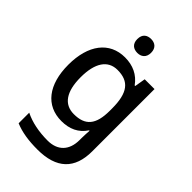

<svg xmlns="http://www.w3.org/2000/svg" viewBox="-285 -898 1191 1191"><g transform="rotate(45 310.0 -303.0)"><path d="M303 -795C269 -795 242 -778 242 -734C242 -691 269 -673 303 -673C335 -673 363 -691 363 -734C363 -778 335 -795 303 -795ZM269 -600C133 -600 52 -493 52 -319C52 -144 133 -41 269 -41C339 -41 394 -66 431 -122H435C434 -108 432 -73 432 -56V-38C432 53 381 105 294 105C217 105 147 91 91 63V156C146 179 210 189 288 189C456 189 537 110 537 -44V-590H451L439 -519H434C395 -574 338 -600 269 -600ZM291 -512C391 -512 436 -457 436 -319V-299C436 -176 392 -126 293 -126C206 -126 161 -193 161 -318C161 -444 207 -512 291 -512Z"/></g></svg>

Font: Noto Sans Tamil UI Medium
Style: Regular
Weight: 500
Designer: Jelle Bosma - Monotype Design Team
Foundry: Monotype Imaging Inc.
Version: Version 2.004